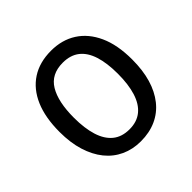

<svg xmlns="http://www.w3.org/2000/svg" viewBox="-145 -686 836 836"><g transform="rotate(-45 273.0 -268.0)"><path d="M497 -269Q497 -203 482 -152Q467 -101 438 -64.5Q409 -28 367 -9Q325 10 272 10Q222 10 181 -9Q140 -28 111 -64Q82 -100 66 -151.5Q50 -203 50 -269Q50 -358 76.5 -419.5Q103 -481 153 -513.5Q203 -546 274 -546Q341 -546 391 -514Q441 -482 469 -420.5Q497 -359 497 -269ZM138 -269Q138 -204 152.5 -157.5Q167 -111 197 -86.5Q227 -62 274 -62Q320 -62 350 -86.5Q380 -111 394.5 -157.5Q409 -204 409 -269Q409 -335 394.5 -380.5Q380 -426 350 -449.5Q320 -473 273 -473Q202 -473 170 -420Q138 -367 138 -269Z"/></g></svg>

Font: Noto Sans Arabic SemiCondensed
Style: Regular
Weight: 400
Width: 4
Designer: Monotype Design Team, Nadine Chahine, Nizar Qandah and Khaled Hosny
Foundry: Monotype Imaging Inc.
Version: Version 2.012